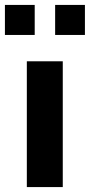

<svg xmlns="http://www.w3.org/2000/svg" viewBox="-43 -760 365 780"><path d="M98 -740V-618H-23V-740ZM302 -740V-618H181V-740ZM66 -511H212V0H66Z"/></svg>

Font: Chivo
Style: Bold
Weight: 700
Designer: Hector Gatti
Foundry: Omnibus-Type
Version: Version 1.007;PS 001.007;hotconv 1.0.88;makeotf.lib2.5.64775